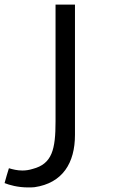

<svg xmlns="http://www.w3.org/2000/svg" viewBox="-40 -712 553 840"><path d="M288 -122V-692H203V-181C203 -58 188 5 103 27C87 32 72 34 58 34C35 34 16 29 -1 24C-8 46 -14 67 -20 89C0 97 37 108 83 108C92 108 101 108 111 107C234 89 288 1 288 -122Z"/></svg>

Font: Repo
Style: Regular
Weight: 400
Designer: Stefan Peev
Foundry: Context Ltd
Version: Version 0.000